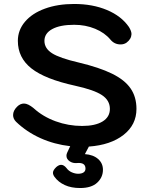

<svg xmlns="http://www.w3.org/2000/svg" viewBox="-20 -730 754 968"><path d="M426 13 408 47Q450 50 474.5 71.5Q499 93 499 126Q499 164 470 191Q441 218 384 218Q339 218 306.5 203Q274 188 255 162Q247 151 247 141Q247 128 264 112Q277 101 288 101Q302 101 315 117Q326 132 342.5 139Q359 146 374 146Q391 146 401 139.5Q411 133 411 120Q411 88 368 92Q347 94 331 83Q315 72 315 55Q315 47 319 39L334 7Q254 -2 184 -33.5Q114 -65 61 -116Q46 -131 46 -150Q46 -172 66 -192Q82 -208 101 -208Q121 -208 149 -185Q196 -142 260.5 -118.5Q325 -95 394 -95Q460 -95 497 -117.5Q534 -140 534 -181Q534 -224 494 -250.5Q454 -277 358 -298Q207 -331 138.5 -385Q70 -439 70 -524Q70 -578 106 -620.5Q142 -663 206.5 -686.5Q271 -710 354 -710Q447 -710 519.5 -679.5Q592 -649 630 -594Q643 -573 643 -558Q642 -533 618 -515Q605 -506 588 -506Q557 -506 537 -530Q508 -565 459.5 -585Q411 -605 354 -605Q283 -605 243.5 -583.5Q204 -562 204 -524Q204 -486 242.5 -461.5Q281 -437 376 -415Q481 -390 545 -358.5Q609 -327 638.5 -284Q668 -241 668 -181Q668 -101 603 -50Q538 1 428 9Z"/></svg>

Font: Kodchasan
Style: Bold
Weight: 700
Designer: Katatrad Aksorn Co.,Ltd.
Foundry: Cadson Demak Co.,Ltd.
Version: Version 1.000; ttfautohint (v1.6)